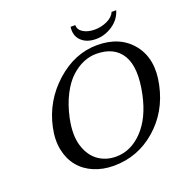

<svg xmlns="http://www.w3.org/2000/svg" viewBox="-142 -936 1042 1076"><g transform="rotate(-20 379.0 -397.5)"><path d="M666 -805.2Q650.9 -753.9 604.5 -722.9Q558.1 -691.9 505.9 -691.9Q450.2 -691.9 418.5 -722.7Q386.7 -753.4 394 -805.2H421.9Q421.9 -776.9 449 -760.5Q476.1 -744.1 517.1 -744.1Q556.2 -744.1 591.6 -760.7Q627 -777.3 638.2 -805.2ZM475.6 -613.8Q437.5 -613.8 399.9 -598.1Q362.3 -582.5 326.2 -549.8Q290 -517.1 260.3 -459.7Q230.5 -402.3 214.4 -327.1Q194.3 -231 214.1 -165.8Q233.9 -100.6 279.3 -67.4Q324.7 -34.2 386.2 -34.2Q474.1 -34.2 544.2 -106.7Q614.3 -179.2 642.1 -310.1Q674.3 -461.9 629.4 -537.8Q584.5 -613.8 475.6 -613.8ZM749 -329.1Q717.3 -178.7 608.4 -84.5Q499.5 9.8 356.9 9.8Q292.5 9.8 239.5 -12.5Q186.5 -34.7 152.1 -76.2Q117.7 -117.7 105 -177Q92.3 -236.3 107.9 -310.1Q139.2 -457 251.5 -557.6Q363.8 -658.2 498 -658.2Q635.3 -658.2 707.8 -566.7Q780.3 -475.1 749 -329.1Z"/></g></svg>

Font: Linux Biolinum O
Style: Italic
Weight: 400
Italic angle: -12°
Designer: Philipp H. Poll
Foundry: Philipp H. Poll
Version: Version 1.1.3